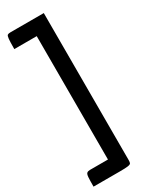

<svg xmlns="http://www.w3.org/2000/svg" viewBox="-259 -871 878 1120"><g transform="rotate(-30 180.5 -311.0)"><path d="M8 200Q8 158 9.5 137.5Q11 117 18 111Q25 105 39 105H160V-726H9Q9 -774 11 -794Q13 -814 19 -818Q25 -822 39 -822H263V170Q263 182 260 188.5Q257 195 240.5 197.5Q224 200 185 200Z"/></g></svg>

Font: Yanone Kaffeesatz SemiBold
Style: Regular
Weight: 600
Designer: Yanone (Cyrillic: Daniel Pouzeot, Huerta Tipografica, and Cyreal)
Foundry: Yanone
Version: Version 2.003